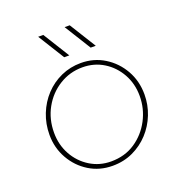

<svg xmlns="http://www.w3.org/2000/svg" viewBox="-131 -829 899 955"><g transform="rotate(-20 318.0 -352.0)"><path d="M305 13Q236 13 181 -21Q126 -55 93.5 -112.5Q61 -170 61 -239Q61 -297 81.5 -348.5Q102 -400 138.5 -439Q175 -478 224 -500Q273 -522 329 -522Q398 -522 453.5 -487.5Q509 -453 541.5 -395.5Q574 -338 574 -267Q574 -212 554 -161.5Q534 -111 498 -72Q462 -33 413 -10Q364 13 305 13ZM305 -10Q378 -10 432.5 -46.5Q487 -83 518 -142Q549 -201 549 -268Q549 -333 519.5 -385.5Q490 -438 440.5 -468.5Q391 -499 329 -499Q262 -499 206.5 -464.5Q151 -430 118.5 -371.5Q86 -313 86 -241Q86 -177 115 -124.5Q144 -72 194 -41Q244 -10 305 -10ZM402 -577 315 -717H342L429 -577ZM262 -577 175 -717H202L289 -577Z"/></g></svg>

Font: MuseoModerno Thin Thin
Style: Italic
Weight: 250
Italic angle: -9°
Version: Version 1.003